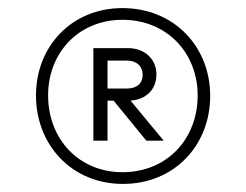

<svg xmlns="http://www.w3.org/2000/svg" viewBox="-20 -724 608 475"><path d="M284 -269C411 -269 500 -364 500 -487C500 -609 410 -704 283 -704C157 -704 69 -609 69 -488C69 -365 158 -269 284 -269ZM99 -488C99 -593 174 -675 283 -675C393 -675 469 -593 469 -488C469 -380 393 -298 283 -298C175 -298 99 -380 99 -488ZM211 -376H246V-475H261L342 -376H385L303 -475C342 -478 367 -503 367 -540C367 -577 339 -605 296 -605H211ZM246 -505V-574H295C319 -574 333 -559 333 -539C333 -518 319 -505 294 -505Z"/></svg>

Font: MV Cash
Style: Regular
Weight: 400
Designer: Rodrigo Fuenzalida
Foundry: fragTYPE
Version: Version 1.100;Glyphs 3.1.2 (3151)